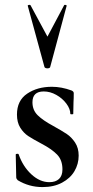

<svg xmlns="http://www.w3.org/2000/svg" viewBox="-20 -750 377 781"><path d="M196 -238Q232 -218 251.5 -205Q271 -192 285.5 -170Q300 -148 300 -117Q300 -83 283 -54Q266 -25 232.5 -7Q199 11 153 11Q98 11 52 -17Q46 -23 46 -29L44 -121Q44 -124 49.5 -124.5Q55 -125 56 -122Q73 -73 107.5 -41Q142 -9 181 -9Q206 -9 220 -22Q234 -35 234 -61Q234 -99 212 -121.5Q190 -144 148 -166Q114 -184 95 -196.5Q76 -209 62.5 -230.5Q49 -252 49 -284Q49 -341 90.5 -369Q132 -397 191 -397Q230 -397 271 -382Q280 -378 280 -371Q280 -348 279 -335L278 -287Q278 -285 272 -285Q266 -285 266 -287Q266 -307 250 -328.5Q234 -350 209 -364Q184 -378 158 -378Q112 -378 112 -334Q112 -302 133.5 -281Q155 -260 196 -238ZM104 -729 173 -601 241 -729Q242 -731 247 -730Q252 -729 251 -726L184 -477Q182 -472 173 -472Q164 -472 161 -477L93 -726Q92 -729 97 -730Q102 -731 104 -729Z"/></svg>

Font: Cormorant Garamond SemiBold
Style: Regular
Weight: 600
Designer: Christian Thalmann (Catharsis Fonts)
Foundry: Catharsis Fonts
Version: Version 4.000